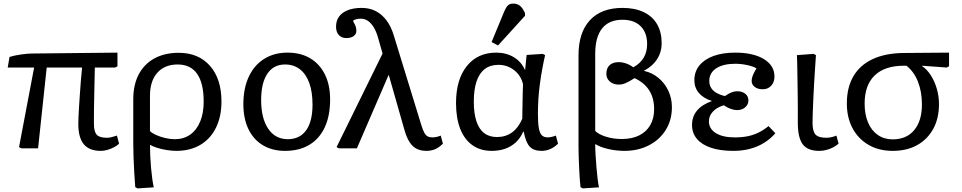

<svg xmlns="http://www.w3.org/2000/svg" viewBox="-20 -826 5357 1069"><path d="M541 14Q477 14 446.5 -23Q416 -60 416 -136Q416 -150 417 -174.5Q418 -199 420 -230.5Q422 -262 424.5 -298.5Q427 -335 430 -373.5Q433 -412 437 -450H240L192 0H99L86 -7L170 -450H23L33 -509Q45 -513 61.5 -516.5Q78 -520 95.5 -522.5Q113 -525 129 -526.5Q145 -528 155 -528L634 -533V-457L621 -450H508Q506 -362 505 -310.5Q504 -259 503.5 -230Q503 -201 503 -181Q503 -161 503 -136Q503 -93 518.5 -76Q534 -59 574 -59Q587 -59 598 -61.5Q609 -64 631 -71L643 -26Q632 -15 614.5 -6Q597 3 578 8.5Q559 14 541 14Z M746 223 733 216Q730 179 727.5 135.5Q725 92 723.5 49.5Q722 7 722 -27V-273Q722 -354 752.5 -412Q783 -470 840 -501Q897 -532 975 -532Q1085 -532 1149 -459.5Q1213 -387 1213 -261Q1213 -177 1182.5 -115Q1152 -53 1095.5 -19.5Q1039 14 962 14Q938 14 909 9.5Q880 5 855 -3Q830 -11 817 -19H815Q815 9 816.5 42.5Q818 76 821 109.5Q824 143 828 171Q832 199 836 217ZM953 -51Q1003 -51 1039 -76.5Q1075 -102 1094.5 -149Q1114 -196 1114 -260Q1114 -363 1077.5 -415Q1041 -467 969 -467Q897 -467 856 -421Q815 -375 815 -292V-96Q826 -85 849 -74.5Q872 -64 900 -57.5Q928 -51 953 -51Z M1567 14Q1496 14 1443.5 -17.5Q1391 -49 1363 -107.5Q1335 -166 1335 -246Q1335 -334 1365 -398.5Q1395 -463 1450.5 -498Q1506 -533 1581 -533Q1654 -533 1707 -501.5Q1760 -470 1789 -411.5Q1818 -353 1818 -272Q1818 -182 1788.5 -118Q1759 -54 1703 -20Q1647 14 1567 14ZM1582 -51Q1649 -51 1684.5 -100.5Q1720 -150 1720 -244Q1720 -314 1702 -364Q1684 -414 1649.5 -440.5Q1615 -467 1567 -467Q1503 -467 1468.5 -415.5Q1434 -364 1434 -269Q1434 -167 1473.5 -109Q1513 -51 1582 -51Z M2434 -71 2446 -26Q2425 -5 2403 4.5Q2381 14 2355 14Q2323 14 2300 2.5Q2277 -9 2260.5 -34.5Q2244 -60 2232 -102L2145 -407H2143L1967 0H1867L1854 -7L2110 -528L2086 -612Q2076 -649 2061.5 -673Q2047 -697 2029 -709.5Q2011 -722 1989 -722Q1975 -722 1964.5 -719.5Q1954 -717 1945 -710Q1953 -696 1957 -687Q1961 -678 1962.5 -670.5Q1964 -663 1964 -653Q1964 -636 1949 -625Q1934 -614 1908 -614Q1882 -614 1866.5 -631Q1851 -648 1851 -677Q1851 -711 1868 -734Q1885 -757 1917 -769.5Q1949 -782 1994 -782Q2037 -782 2071.5 -764.5Q2106 -747 2132 -712.5Q2158 -678 2173 -627L2326 -129Q2334 -103 2342 -88Q2350 -73 2360.5 -67Q2371 -61 2387 -61Q2398 -61 2410 -63.5Q2422 -66 2434 -71Z M2717 14Q2655 14 2610.5 -17.5Q2566 -49 2542.5 -108.5Q2519 -168 2519 -252Q2519 -383 2579 -458Q2639 -533 2743 -533Q2798 -533 2840 -508Q2882 -483 2902 -438H2904L2912 -520L3002 -526L3015 -519Q3006 -480 2998.5 -438.5Q2991 -397 2985.5 -355.5Q2980 -314 2977.5 -273Q2975 -232 2975 -194Q2975 -142 2980 -113Q2985 -84 2997 -72.5Q3009 -61 3031 -61Q3039 -61 3052 -64Q3065 -67 3075 -71L3087 -26Q3068 -7 3044.5 3.5Q3021 14 2996 14Q2951 14 2929 -10Q2907 -34 2896 -93H2893Q2878 -58 2852.5 -34Q2827 -10 2793 2Q2759 14 2717 14ZM2747 -63Q2795 -63 2830.5 -88.5Q2866 -114 2888 -165Q2888 -180 2888.5 -205Q2889 -230 2889.5 -259Q2890 -288 2890.5 -314Q2891 -340 2892 -357Q2881 -405 2843 -435Q2805 -465 2755 -465Q2710 -465 2679.5 -442Q2649 -419 2633.5 -373.5Q2618 -328 2618 -260Q2618 -195 2632.5 -151Q2647 -107 2675.5 -85Q2704 -63 2747 -63ZM2753 -573 2717 -592 2787 -761Q2798 -787 2808.5 -796.5Q2819 -806 2838 -806Q2860 -806 2875 -794Q2890 -782 2903 -753V-738Z M3225 223 3212 216Q3210 199 3208 171Q3206 143 3204.5 110Q3203 77 3202 46Q3201 15 3201 -7V-518Q3201 -645 3264.5 -713.5Q3328 -782 3446 -782Q3515 -782 3564 -758.5Q3613 -735 3638.5 -691Q3664 -647 3664 -584Q3664 -536 3639 -497Q3614 -458 3567 -433V-431Q3612 -421 3647 -391.5Q3682 -362 3701.5 -320Q3721 -278 3721 -229Q3721 -158 3687 -103Q3653 -48 3593 -17Q3533 14 3456 14Q3411 14 3366 3.5Q3321 -7 3296 -23H3294Q3294 4 3296 38Q3298 72 3301 107Q3304 142 3307.5 171Q3311 200 3315 217ZM3442 -52Q3498 -52 3538.5 -72Q3579 -92 3600.5 -129.5Q3622 -167 3622 -218Q3622 -280 3594.5 -323Q3567 -366 3513 -391Q3482 -371 3463 -363Q3444 -355 3425 -355Q3395 -355 3375.5 -372Q3356 -389 3356 -415Q3356 -446 3374 -463Q3392 -480 3425 -480Q3445 -480 3466.5 -472.5Q3488 -465 3506 -451Q3545 -473 3564 -505Q3583 -537 3583 -581Q3583 -644 3547 -680Q3511 -716 3446 -716Q3371 -716 3332.5 -668Q3294 -620 3294 -526V-97Q3314 -77 3355 -64.5Q3396 -52 3442 -52Z M4063 14Q3991 14 3939.5 -3Q3888 -20 3860.5 -52.5Q3833 -85 3833 -130Q3833 -177 3861 -210.5Q3889 -244 3943 -263V-264Q3896 -279 3871 -308.5Q3846 -338 3846 -379Q3846 -427 3874 -461.5Q3902 -496 3953 -514.5Q4004 -533 4074 -533Q4174 -533 4233 -497Q4292 -461 4292 -400Q4292 -369 4274 -349Q4256 -329 4227 -329Q4199 -329 4182 -342Q4165 -355 4165 -375Q4165 -385 4168 -395.5Q4171 -406 4177 -418.5Q4183 -431 4192 -445Q4176 -456 4141 -463.5Q4106 -471 4074 -471Q4006 -471 3967.5 -445.5Q3929 -420 3929 -375Q3929 -344 3950 -323Q3971 -302 4016 -291Q4036 -305 4052.5 -311.5Q4069 -318 4085 -318Q4112 -318 4129.5 -304Q4147 -290 4147 -267Q4147 -244 4129 -228.5Q4111 -213 4085 -213Q4067 -213 4046.5 -220.5Q4026 -228 4011 -240Q3972 -229 3949.5 -205Q3927 -181 3927 -151Q3927 -109 3965.5 -85Q4004 -61 4071 -61Q4111 -61 4143 -67.5Q4175 -74 4203.5 -88Q4232 -102 4259 -124L4297 -84Q4269 -52 4233 -30Q4197 -8 4154.5 3Q4112 14 4063 14Z M4541 14Q4477 14 4449.5 -22.5Q4422 -59 4422 -143Q4422 -180 4422 -217Q4422 -254 4421.5 -290Q4421 -326 4420.5 -359.5Q4420 -393 4419.5 -423Q4419 -453 4418.5 -477.5Q4418 -502 4417 -519L4510 -526L4523 -519Q4521 -488 4518 -445.5Q4515 -403 4512.5 -357Q4510 -311 4508 -268Q4506 -225 4505 -192Q4504 -159 4504 -142Q4504 -95 4520.5 -77Q4537 -59 4580 -59Q4593 -59 4606 -61.5Q4619 -64 4637 -71L4649 -26Q4635 -14 4617.5 -5Q4600 4 4580.5 9Q4561 14 4541 14Z M4950 14Q4874 14 4816.5 -19Q4759 -52 4727 -111.5Q4695 -171 4695 -250Q4695 -339 4731.5 -401.5Q4768 -464 4839 -497Q4910 -530 5011 -531L5264 -533V-457L5251 -450L5114 -460V-458Q5142 -439 5163 -406Q5184 -373 5196 -331.5Q5208 -290 5208 -246Q5208 -167 5176 -108.5Q5144 -50 5086.5 -18Q5029 14 4950 14ZM4950 -50Q5027 -50 5070 -101.5Q5113 -153 5113 -244Q5113 -315 5091 -371Q5069 -427 5027 -460H5012Q4906 -460 4850 -406Q4794 -352 4794 -249Q4794 -189 4813 -144Q4832 -99 4867.5 -74.5Q4903 -50 4950 -50Z"/></svg>

Font: Literata Variable Black
Style: Regular
Weight: 900
Designer: Latin by Veronika Burian and Jose Scaglione. Greek by Irene Vlachou. Cyrillic by Vera Evstafieva.
Foundry: TypeTogether
Version: Version 3.021